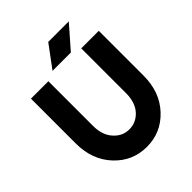

<svg xmlns="http://www.w3.org/2000/svg" viewBox="-238 -1018 1177 1177"><g transform="rotate(-45 350.5 -429.5)"><path d="M271 -727H430L556 -871H378ZM57 -700V-312Q57 -170 142 -79Q227 12 351 12Q475 12 560 -79Q603 -125 624 -183Q645 -241 645 -312V-700H493V-312Q493 -233 453 -187Q411 -140 351 -140Q291 -140 250 -187Q208 -233 208 -312V-700Z"/></g></svg>

Font: Unageo
Style: ExtraBold
Weight: 800
Designer: Richard Sepsi
Foundry: Richard Sepsi
Version: Version 2.000